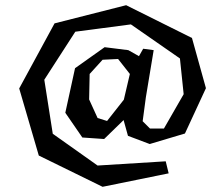

<svg xmlns="http://www.w3.org/2000/svg" viewBox="-20 -615 855 732"><path d="M551.8 -125H605L680.2 -255.9L666 -392.1L479 -522L267.1 -494.1L148.9 -311L181.2 -105L352.1 16.1L611.8 0L623 45.9L371.1 97.2L127.9 -22L53.2 -277.8L188 -525.9L460.9 -595.2L711.9 -470.2L765.1 -278.8L685.1 -106L550.8 -65.9L467.8 -97.2L451.2 -157.2L377 -85L293.9 -90.8L229 -185.1L266.1 -355L378.9 -435.1L469.2 -423.8L509.8 -400.9L525.9 -429.2L565.9 -423.8L536.1 -244.1L523.9 -152.8ZM319.8 -235.8 352.1 -165 388.2 -153.8 452.1 -234.9 475.1 -333 430.2 -390.1 371.1 -387.2 321.8 -333Z"/></svg>

Font: Ortica Angular Bold
Style: Regular
Weight: 700
Designer: Benedetta Bovani
Foundry: Collletttivo
Version: Version 2.000;Glyphs 3.1.2 (3151)